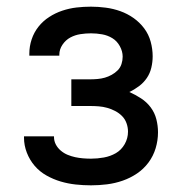

<svg xmlns="http://www.w3.org/2000/svg" viewBox="-20 -548 540 576"><path d="M253 8Q230 8 207 5.5Q184 3 162 -3.5Q140 -10 119.5 -21.5Q99 -33 84 -50.5Q69 -68 60.5 -90Q52 -112 52 -135V-139H142V-137Q142 -125 147.5 -114.5Q153 -104 162.5 -96Q172 -88 183 -83.5Q194 -79 205.5 -76.5Q217 -74 229 -73Q241 -72 253 -72Q272 -72 291.5 -75.5Q311 -79 327.5 -88.5Q344 -98 354 -115.5Q364 -133 364 -153Q364 -166 359.5 -178.5Q355 -191 346 -200Q337 -209 325.5 -215Q314 -221 301.5 -224.5Q289 -228 276 -229Q263 -230 250 -230H194V-310H250Q261 -310 272.5 -311Q284 -312 294.5 -315Q305 -318 315 -323.5Q325 -329 333 -337Q341 -345 344.5 -356Q348 -367 348 -378Q348 -394 339.5 -409.5Q331 -425 317 -433.5Q303 -442 286.5 -445Q270 -448 253 -448Q237 -448 221 -445.5Q205 -443 191 -435.5Q177 -428 167.5 -414Q158 -400 158 -384V-381H68V-387Q68 -409 75 -430Q82 -451 95.5 -468Q109 -485 127.5 -497Q146 -509 167 -516Q188 -523 209.5 -525.5Q231 -528 253 -528Q275 -528 297.5 -525Q320 -522 341 -514.5Q362 -507 380.5 -494Q399 -481 412.5 -463Q426 -445 432 -423Q438 -401 438 -379Q438 -362 434 -345Q430 -328 420.5 -314Q411 -300 397 -289.5Q383 -279 368 -272Q386 -264 403 -253Q420 -242 432 -226Q444 -210 449 -190.5Q454 -171 454 -151Q454 -127 447 -103.5Q440 -80 425.5 -60.5Q411 -41 391 -27.5Q371 -14 348 -6Q325 2 301 5Q277 8 253 8Z"/></svg>

Font: Iosevka Bendy Medium
Style: Regular
Weight: 500
Monospace: yes
Designer: Belleve Invis
Foundry: Belleve Invis
Version: Version 30.1.2